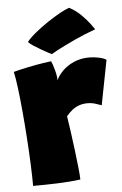

<svg xmlns="http://www.w3.org/2000/svg" viewBox="-54 -804 538 847"><g transform="rotate(-5 214.5 -380.5)"><path d="M206 -451Q215 -472 235.5 -492.2Q256 -512.5 286.2 -525.8Q316.5 -539 353.5 -539Q376 -539 398 -534Q420 -529 429 -522L390.5 -324Q380 -328 363.5 -333.2Q347 -338.5 328 -338.5Q309 -338.5 292.2 -332.8Q275.5 -327 261.2 -316Q247 -305 234 -289Q238 -263.5 243.8 -222.5Q249.5 -181.5 255 -137.5Q260.5 -93.5 264.2 -57.8Q268 -22 268 -6Q223.5 0 167.5 2Q111.5 4 58 4Q58 -35 55.8 -89.8Q53.5 -144.5 49.5 -205.5Q45.5 -266.5 40.2 -325Q35 -383.5 29 -430.8Q23 -478 17 -504.5Q48 -513 84.2 -520.2Q120.5 -527.5 149 -532Q177.5 -536.5 185 -537Q191 -524.5 198.5 -497.2Q206 -470 206 -451ZM284.5 -765Q314 -749.5 336.2 -727.2Q358.5 -705 372.8 -686Q387 -667 391 -660.5Q368.5 -652.5 344 -642.5Q319.5 -632.5 295.8 -621.5Q272 -610.5 251.2 -600.2Q230.5 -590 214.8 -581.5Q199 -573 191 -568Q186.5 -570 172.5 -577.5Q158.5 -585 141.8 -594.8Q125 -604.5 110.5 -614.2Q96 -624 90.5 -630.5Q105 -649 131.2 -670.2Q157.5 -691.5 187.2 -711.5Q217 -731.5 243.5 -746Q270 -760.5 284.5 -765Z"/></g></svg>

Font: Grandstander Thin Black
Style: Regular
Weight: 900
Version: Version 1.200